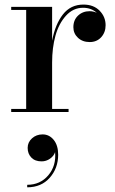

<svg xmlns="http://www.w3.org/2000/svg" viewBox="-20 -490 504 840"><path d="M29 -13.5H94.5V-446.5H29V-460H208V-312Q221.5 -383.5 255.2 -426.8Q289 -470 345 -470Q389.5 -470 415.8 -443.2Q442 -416.5 442 -379.5Q442 -348.5 422.8 -327.2Q403.5 -306 372.5 -306Q341 -306 321 -324.8Q301 -343.5 301 -371Q301 -402.5 321.5 -421.8Q342 -441 372 -441Q388.5 -441 403.5 -434Q379 -456 343.5 -456Q300 -456 268.5 -421.2Q237 -386.5 222.5 -333.5Q208 -280.5 208 -216.5V-13.5H280V0H29ZM101 157Q101 132.5 120 115.2Q139 98 166.5 98Q195.5 98 215 122Q234.5 146 234.5 187Q234.5 246 197.5 287.8Q160.5 329.5 99 329.5V318.5Q156 318.5 191.2 277Q226.5 235.5 221 175.5Q216 192 199.2 204Q182.5 216 162 216Q133 216 117 199.2Q101 182.5 101 157Z"/></svg>

Font: Bodoni* 16pt Medium
Style: Regular
Weight: 500
Version: Version 2.3